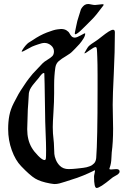

<svg xmlns="http://www.w3.org/2000/svg" viewBox="-20 -934 634 954"><path d="M452.1 -909.2Q457 -909.2 470.7 -911.1Q484.4 -913.1 488.3 -913.1Q495.1 -913.1 495.1 -910.2L493.2 -906.2Q455.1 -854.5 435.5 -835.9Q430.7 -831.1 419.9 -820.3Q409.2 -809.6 400.4 -800.8Q391.6 -792 381.8 -782.7Q372.1 -773.4 364.7 -768.6Q357.4 -763.7 354.5 -763.7Q351.6 -763.7 351.6 -767.6Q351.6 -771.5 352.5 -774.4Q355.5 -788.1 358.4 -803.2Q361.3 -818.4 364.3 -830.1Q367.2 -841.8 372.1 -855.5Q374 -860.4 377 -871.1Q379.9 -881.8 381.8 -886.7Q383.8 -891.6 388.7 -897.9Q393.6 -904.3 400.4 -909.2Q408.2 -914.1 418 -914.1Q422.9 -914.1 434.1 -911.6Q445.3 -909.2 452.1 -909.2ZM201.2 -138.7Q207 -138.7 208 -147.5Q209 -156.2 209 -185.5V-191.4Q209 -218.8 206.5 -277.8Q204.1 -336.9 204.1 -369.1Q201.2 -567.4 200.2 -569.3Q199.2 -571.3 197.3 -571.3Q193.4 -571.3 187.5 -565.4Q181.6 -559.6 170.9 -544.9L159.2 -531.2Q156.2 -527.3 150.4 -520.5Q144.5 -513.7 142.1 -510.3Q139.6 -506.8 135.3 -500.5Q130.9 -494.1 128.9 -489.3Q127 -484.4 125 -478Q123 -471.7 123 -463.9Q122.1 -444.3 120.6 -423.8Q119.1 -403.3 118.2 -389.6Q117.2 -376 117.2 -357.4Q117.2 -345.7 116.2 -324.2Q115.2 -302.7 115.2 -292Q115.2 -238.3 137.7 -200.2Q148.4 -181.6 169.4 -160.2Q190.4 -138.7 201.2 -138.7ZM557.6 -93.8Q574.2 -93.8 574.2 -82Q574.2 -75.2 567.9 -69.8Q561.5 -64.5 550.3 -58.6Q539.1 -52.7 534.2 -47.9Q476.6 0 460 0Q447.3 0 447.3 -56.6Q447.3 -61.5 449.7 -71.8Q452.1 -82 452.1 -85Q452.1 -87.9 450.2 -87.9L436.5 -81.1Q422.9 -74.2 393.6 -62Q364.3 -49.8 331.1 -40Q321.3 -37.1 304.2 -31.2Q287.1 -25.4 274.9 -22.5Q262.7 -19.5 250 -19.5Q246.1 -19.5 238.3 -21Q230.5 -22.5 228.5 -22.5Q180.7 -31.2 154.8 -46.9Q128.9 -62.5 85 -108.4Q56.6 -137.7 38.6 -187.5Q20.5 -237.3 20.5 -293Q20.5 -329.1 26.4 -359.9Q32.2 -390.6 48.3 -421.9Q64.5 -453.1 71.8 -466.3Q79.1 -479.5 101.6 -512.7Q112.3 -529.3 124 -544.4Q135.7 -559.6 142.6 -567.4Q149.4 -575.2 167 -593.3Q184.6 -611.3 191.4 -619.1Q200.2 -627.9 215.8 -637.2Q231.4 -646.5 239.7 -654.8Q248 -663.1 248 -678.7Q248 -696.3 233.4 -708.5Q218.8 -720.7 201.2 -720.7Q194.3 -720.7 186.5 -718.8Q178.7 -716.8 168.9 -713.4Q159.2 -710 153.3 -708Q142.6 -705.1 117.7 -690.9Q92.8 -676.8 88.9 -676.8Q87.9 -676.8 87.9 -678.7Q87.9 -680.7 89.8 -683.6Q98.6 -698.2 107.4 -708Q116.2 -717.8 121.1 -721.2Q126 -724.6 143.6 -735.4Q177.7 -758.8 212.9 -772.5Q248 -786.1 265.6 -788.1L283.2 -790Q299.8 -790 310.5 -783.2Q321.3 -776.4 325.2 -768.6Q329.1 -760.7 335.4 -753.9Q341.8 -747.1 351.6 -747.1Q361.3 -747.1 380.4 -757.8Q399.4 -768.6 401.4 -768.6Q403.3 -768.6 403.3 -766.6Q403.3 -755.9 394 -741.2Q384.8 -726.6 375 -715.3Q365.2 -704.1 353.5 -692.4L341.8 -680.7Q330.1 -668 308.1 -655.3Q286.1 -642.6 272 -630.4Q257.8 -618.2 254.9 -597.7Q249 -557.6 249 -511.7V-471.7Q249 -429.7 245.6 -377Q242.2 -324.2 242.2 -302.7Q242.2 -271.5 246.1 -240.2Q248 -226.6 248.5 -204.1Q249 -181.6 250 -168.9Q251 -156.2 257.8 -139.6Q264.6 -123 277.3 -110.4Q293.9 -93.8 321.3 -93.8Q335 -93.8 342.8 -94.7Q347.7 -94.7 359.4 -96.2Q371.1 -97.7 377 -98.1Q382.8 -98.6 393.6 -100.1Q404.3 -101.6 410.2 -103Q416 -104.5 424.3 -107.4Q432.6 -110.4 437.5 -113.8Q442.4 -117.2 447.3 -122.1Q452.1 -127 454.6 -133.8Q457 -140.6 458 -148.4Q464.8 -234.4 464.8 -491.2Q464.8 -530.3 464.8 -560.1Q464.8 -589.8 464.4 -611.8Q463.9 -633.8 463.4 -648.9Q462.9 -664.1 462.4 -673.8Q461.9 -683.6 461.4 -689Q460.9 -694.3 459.5 -696.8Q458 -699.2 457.5 -699.7Q457 -700.2 455.1 -700.2Q447.3 -700.2 425.8 -684.6Q404.3 -668.9 401.4 -668.9Q399.4 -668.9 399.4 -670.9Q399.4 -671.9 400.4 -671.9Q401.4 -672.9 401.4 -673.8Q405.3 -681.6 409.7 -688.5Q414.1 -695.3 416.5 -699.2Q418.9 -703.1 425.8 -709Q432.6 -714.8 434.6 -715.8Q436.5 -716.8 446.3 -723.6Q456.1 -730.5 458 -731.4Q465.8 -736.3 485.4 -752Q504.9 -767.6 519.5 -776.9Q534.2 -786.1 542 -786.1Q550.8 -786.1 550.8 -773.4Q550.8 -677.7 545.4 -569.3Q540 -460.9 540 -414.1Q540 -391.6 541 -352.5Q542 -313.5 542 -294.9Q542 -226.6 535.2 -176.8Q534.2 -166 533.7 -150.9Q533.2 -135.7 531.2 -124Q529.3 -112.3 524.4 -98.6Q524.4 -97.7 524.4 -97.7L523.4 -95.7Q523.4 -91.8 531.2 -91.8Q534.2 -91.8 543.5 -92.8Q552.7 -93.8 557.6 -93.8Z"/></svg>

Font: Isabella
Style: Medium
Weight: 500
Designer: John Stracke
Version: Version 001.202